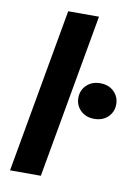

<svg xmlns="http://www.w3.org/2000/svg" viewBox="-82 -774 588 829"><g transform="rotate(10 211.5 -360.0)"><path d="M21 0 149 -720H284L156 0ZM340 -282Q303 -282 280 -304.5Q257 -327 257 -360Q257 -393 280 -415.5Q303 -438 340 -438Q377 -438 400 -415.5Q423 -393 423 -360Q423 -327 400 -304.5Q377 -282 340 -282Z"/></g></svg>

Font: DM Sans 17pt
Style: Bold Italic
Weight: 700
Italic angle: -10°
Version: Version 4.004;gftools[0.9.30]